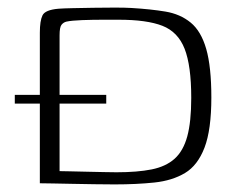

<svg xmlns="http://www.w3.org/2000/svg" viewBox="-20 -483 626 506"><path d="M537 -226Q537 -141 519 -94Q501 -47 467.5 -27Q434 -7 387 -2Q340 3 282 3Q258 3 229 2.5Q200 2 171 1.5Q142 1 119.5 0.5Q97 0 85 0V-397Q85 -428 92 -442.5Q99 -457 134 -460Q147 -461 172 -461.5Q197 -462 226 -462.5Q255 -463 282.5 -463Q310 -463 326 -462Q377 -459 416 -452.5Q455 -446 482.5 -423.5Q510 -401 523.5 -354Q537 -307 537 -226ZM137 -32Q144 -32 163.5 -31.5Q183 -31 207 -30.5Q231 -30 253 -29.5Q275 -29 287 -29Q342 -29 379.5 -36.5Q417 -44 440 -64.5Q463 -85 473.5 -123.5Q484 -162 484 -225Q484 -310 466.5 -354.5Q449 -399 408 -415Q367 -431 293 -431Q279 -431 251.5 -431Q224 -431 196.5 -430Q169 -429 155 -426Q147 -424 142 -417.5Q137 -411 137 -390ZM19 -233H260V-210H19Z"/></svg>

Font: Genos Light
Style: Regular
Weight: 300
Designer: Robert E. Leuschke
Foundry: Robert E. Leuschke
Version: Version 1.010